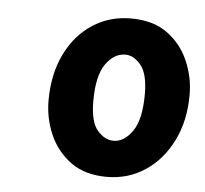

<svg xmlns="http://www.w3.org/2000/svg" viewBox="-38 -885 504 473"><g transform="rotate(5 214.0 -648.0)"><path d="M242 -451Q188 -451 153 -476.5Q118 -502 100.5 -542Q83 -582 83 -626Q83 -691 107 -740.5Q131 -790 173 -817.5Q215 -845 268 -845Q323 -845 358 -819.5Q393 -794 410.5 -754Q428 -714 428 -670Q428 -606 403.5 -556.5Q379 -507 337 -479Q295 -451 242 -451ZM251 -541Q277 -541 297.5 -570Q318 -599 318 -662Q318 -712 300.5 -733.5Q283 -755 262 -755Q234 -755 213.5 -726Q193 -697 193 -634Q193 -583 211 -562Q229 -541 251 -541Z"/></g></svg>

Font: Pacifico
Style: Regular
Weight: 400
Designer: Vernon Adams
Foundry: Vernon Adams
Version: Version 3.010; ttfautohint (v1.8.4.7-5d5b)